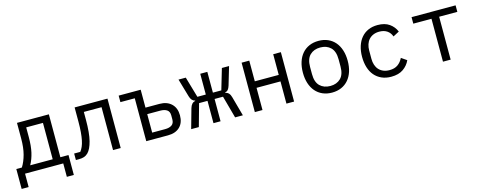

<svg xmlns="http://www.w3.org/2000/svg" viewBox="-29 -1162 4858 1937"><g transform="rotate(-15 2400.0 -194.0)"><path d="M22 -68H80Q112 -119 130.5 -188.5Q149 -258 149 -352V-516H482V-68H567V140H494V0H95V140H22ZM402 -68V-448H227V-348Q227 -255 212 -188.5Q197 -122 167 -68Z M626 -68H690Q705 -87 716.5 -113Q728 -139 735.5 -175Q743 -211 747 -258.5Q751 -306 751 -369V-516H1094V0H1014V-448H829V-367Q829 -227 808.5 -147.5Q788 -68 754 -34Q735 -15 712 -7.5Q689 0 657 0H626Z M1361 -448H1211V-516H1441V-329H1587Q1665 -329 1711 -285Q1757 -241 1757 -164Q1757 -86 1712 -43Q1667 0 1588 0H1361ZM1576 -68Q1621 -68 1646.5 -86Q1672 -104 1672 -144V-186Q1672 -226 1646.5 -243.5Q1621 -261 1576 -261H1441V-68Z M2063 -233H1975L1910 0H1830L1887 -203Q1903 -258 1943 -264V-268Q1905 -277 1891 -327L1836 -516H1912L1975 -299H2063V-516H2137V-299H2225L2289 -516H2364L2308 -327Q2300 -301 2288.5 -287Q2277 -273 2257 -268V-264Q2300 -258 2314 -203L2370 0H2289L2225 -233H2137V0H2063Z M2495 -516H2575V-300H2825V-516H2905V0H2825V-232H2575V0H2495Z M3066 -258Q3066 -319 3082 -369Q3098 -419 3128.5 -454.5Q3159 -490 3202.5 -509Q3246 -528 3300 -528Q3354 -528 3397.5 -509Q3441 -490 3471.5 -454.5Q3502 -419 3518 -369Q3534 -319 3534 -258Q3534 -196 3518 -146.5Q3502 -97 3471.5 -61.5Q3441 -26 3397.5 -7Q3354 12 3300 12Q3246 12 3202.5 -7Q3159 -26 3128.5 -61.5Q3098 -97 3082 -146.5Q3066 -196 3066 -258ZM3449 -221V-295Q3449 -379 3408 -419Q3367 -459 3300 -459Q3233 -459 3192 -419Q3151 -379 3151 -295V-221Q3151 -137 3192 -97Q3233 -57 3300 -57Q3367 -57 3408 -97Q3449 -137 3449 -221Z M3684 -258Q3684 -319 3700 -369Q3716 -419 3746 -454.5Q3776 -490 3819 -509Q3862 -528 3917 -528Q3992 -528 4039 -495Q4086 -462 4108 -409L4044 -375Q4030 -415 3997.5 -437Q3965 -459 3917 -459Q3882 -459 3854.5 -447.5Q3827 -436 3808 -415Q3789 -394 3779.5 -365Q3770 -336 3770 -302V-214Q3770 -180 3779.5 -151Q3789 -122 3808 -101Q3827 -80 3855 -68.5Q3883 -57 3919 -57Q3971 -57 4005 -81Q4039 -105 4059 -147L4116 -108Q4093 -56 4044.5 -22Q3996 12 3918 12Q3862 12 3818.5 -7.5Q3775 -27 3745 -62Q3715 -97 3699.5 -147Q3684 -197 3684 -258Z M4460 -448H4270V-516H4730V-448H4540V0H4460Z"/></g></svg>

Font: IBM Plaex Mono
Style: Regular
Weight: 400
Designer: Mike Abbink, Paul van der Laan, Pieter van Rosmalen
Foundry: Bold Monday
Version: Version 2.003